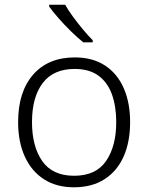

<svg xmlns="http://www.w3.org/2000/svg" viewBox="-20 -786 630 816"><path d="M533 -267Q533 -183 505.5 -121Q478 -59 424.5 -24.5Q371 10 294 10Q220 10 167 -24Q114 -58 85.5 -120.5Q57 -183 57 -267Q57 -396 121 -469Q185 -542 298 -542Q374 -542 426.5 -507.5Q479 -473 506 -411Q533 -349 533 -267ZM116 -267Q116 -164 159.5 -101.5Q203 -39 295 -39Q388 -39 431 -102Q474 -165 474 -267Q474 -333 456 -384Q438 -435 399 -464Q360 -493 297 -493Q207 -493 161.5 -433Q116 -373 116 -267ZM257 -766Q269 -744 289.5 -716Q310 -688 332.5 -661Q355 -634 374 -615V-606H334Q309 -626 281 -653.5Q253 -681 228.5 -709Q204 -737 189 -758V-766Z"/></svg>

Font: Noto Sans Canadian Aboriginal Light
Style: Regular
Weight: 300
Designer: Monotype Design Team, Typotheque's Kevin King
Foundry: Monotype Imaging Inc.
Version: Version 2.004; ttfautohint (v1.8.4.7-5d5b)